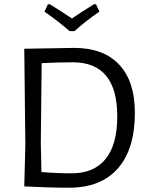

<svg xmlns="http://www.w3.org/2000/svg" viewBox="-20 -868 686 894"><path d="M535 -567C486.3 -619 416.3 -645 325 -645L94 -641H93L98 -193L93 0H94C167.3 4 236.7 6 302 6C400.7 6 476.3 -24 529 -84C581.7 -144 608 -230.3 608 -343C608 -440.3 583.7 -515 535 -567ZM471.5 -127.5C435.2 -83.2 383 -61 315 -61C267 -61 219.7 -63 173 -67L170 -200L174 -574C228.7 -576.7 277 -578 319 -578C457 -578 526 -494 526 -326C526 -238 507.8 -171.8 471.5 -127.5ZM327 -723C359.7 -753 398.3 -783.3 443 -814L427 -848H417C375 -822 341 -800 315 -782C283.7 -803.3 249.3 -825.3 212 -848H203L187 -814C235 -780 274 -749.7 304 -723Z"/></svg>

Font: Alegreya Sans SC
Style: Regular
Weight: 400
Designer: Juan Pablo del Peral
Foundry: Huerta Tipografica
Version: Version 1.000;PS 001.000;hotconv 1.0.70;makeotf.lib2.5.58329